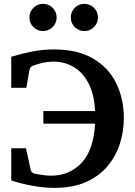

<svg xmlns="http://www.w3.org/2000/svg" viewBox="-20 -938 686 975"><path d="M608.9 -336.9Q608.9 -272.9 589.4 -210.2Q569.8 -147.5 527.8 -96.2Q485.8 -44.9 418.5 -14.4Q351.1 16.1 254.9 16.1Q213.9 16.1 174.8 10.3Q135.7 4.4 104.7 -2.9Q73.7 -10.3 55.4 -16.1Q37.1 -22 37.1 -22V-185.1H111.8L136.2 -75.2Q137.2 -68.8 141.6 -64.5Q146 -60.1 151.9 -57.1Q153.3 -56.6 167.5 -54Q181.6 -51.3 201.7 -48.6Q221.7 -45.9 240.2 -45.9Q332 -45.9 393.6 -110.4Q455.1 -174.8 462.9 -310.1H200.2V-374H462.9Q458 -463.9 427.5 -519Q397 -574.2 351.1 -599.6Q305.2 -625 252.9 -625Q217.3 -625 185.5 -616.2Q153.8 -607.4 144 -603Q132.3 -597.2 128.9 -580.1L113.8 -492.2H37.1V-649.9Q98.6 -668 148.9 -677.5Q199.2 -687 253.9 -687Q373 -687 451.9 -641.1Q530.8 -595.2 569.8 -516.1Q608.9 -437 608.9 -336.9ZM477.5 -849.1Q477.5 -820.8 457.3 -800.5Q437 -780.3 408.2 -780.3Q379.9 -780.3 359.6 -800.5Q339.4 -820.8 339.4 -849.1Q339.4 -877.9 359.6 -898.2Q379.9 -918.5 408.2 -918.5Q437 -918.5 457.3 -898.2Q477.5 -877.9 477.5 -849.1ZM267.6 -849.1Q267.6 -820.8 247.3 -800.5Q227.1 -780.3 198.2 -780.3Q169.9 -780.3 149.7 -800.5Q129.4 -820.8 129.4 -849.1Q129.4 -877.9 149.7 -898.2Q169.9 -918.5 198.2 -918.5Q227.1 -918.5 247.3 -898.2Q267.6 -877.9 267.6 -849.1Z"/></svg>

Font: Charis
Style: Bold
Weight: 700
Designer: Walt Agee, Miriam Martin, Annie Olsen, Victor Gaultney, Lorna Priest, Alan Ward, Bob Hallissy, Martin Hosken, Sharon Cor
Foundry: SIL Global
Version: Version 7.000